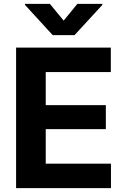

<svg xmlns="http://www.w3.org/2000/svg" viewBox="-20 -974 652 994"><path d="M63.3 0V-727.5H553.7V-600.8H216.8V-429.7H527.9V-305.3H216.8V-126.8H554.5V0ZM238.3 -953.9 309.6 -867.2 380.5 -953.9H509.8V-948.6L365.8 -792H252.9L109.4 -948.6V-953.9Z"/></svg>

Font: Inter V
Style: 
Weight: 400
Designer: Rasmus Andersson
Foundry: rsms
Version: Version 4.000;git-a3f224843